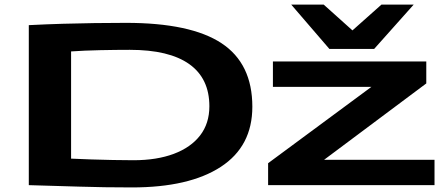

<svg xmlns="http://www.w3.org/2000/svg" viewBox="-20 -810 1961 840"><path d="M557 10Q435 10 326 6.5Q217 3 106 0V-700Q185 -704 255.5 -706Q326 -708 393 -709Q460 -710 531 -710Q814 -710 949 -621Q1084 -532 1084 -343Q1084 -170 946 -80Q808 10 557 10ZM564 -109Q666 -109 740.5 -137Q815 -165 855.5 -217.5Q896 -270 896 -345Q896 -467 808 -529.5Q720 -592 548 -592Q488 -592 417.5 -590.5Q347 -589 291 -585V-116Q331 -114 378.5 -112.5Q426 -111 474 -110Q522 -109 564 -109ZM1153 0V-96L1605 -430H1174V-541H1845V-445L1398 -111H1881V0ZM1790 -790 1617 -596H1421L1254 -790H1396L1522 -677L1649 -790Z"/></svg>

Font: Georama ExtraExtended SemiBold
Style: Regular
Weight: 600
Width: 8
Designer: Jean-Baptiste Levee
Foundry: Production Type
Version: Version 1.000